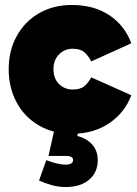

<svg xmlns="http://www.w3.org/2000/svg" viewBox="-20 -524 552 772"><path d="M269 14Q194 14 136.5 -19.5Q79 -53 47 -112Q15 -171 15 -246Q15 -320 47 -378.5Q79 -437 136.5 -470.5Q194 -504 269 -504Q358 -504 420 -462.5Q482 -421 508 -350L347 -277Q335 -300 319 -314Q303 -328 272 -328Q240 -328 217.5 -305.5Q195 -283 195 -246Q195 -208 217.5 -186Q240 -164 272 -164Q303 -164 319 -177.5Q335 -191 347 -213L508 -141Q482 -71 419 -28.5Q356 14 269 14ZM244 228Q217 228 190.5 221Q164 214 137 202L166 120Q187 128 207 133Q227 138 244 138Q259 138 266.5 133Q274 128 274 120Q274 112 267.5 107.5Q261 103 244 103H175L198 0H296L280 70L248 18Q304 18 338.5 45.5Q373 73 373 120Q373 169 338.5 198.5Q304 228 244 228Z"/></svg>

Font: Gabarito Black
Style: Regular
Weight: 900
Designer: Leandro Assis / Alvaro Franca / Felipe Casaprima
Foundry: Naipe Foundry
Version: Version 1.000